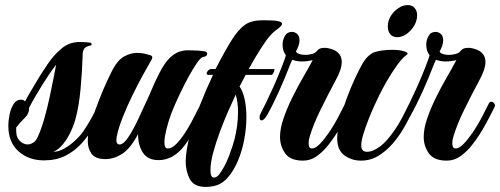

<svg xmlns="http://www.w3.org/2000/svg" viewBox="-20 -627 1977 759"><path d="M154 7Q93 7 53 -29Q13 -65 13 -129Q13 -151 18 -175Q23 -199 34 -216Q45 -233 63 -233Q74 -233 79 -226Q91 -249 105 -272Q119 -295 133 -319Q149 -345 170.5 -376.5Q192 -408 220 -432.5Q248 -457 281 -460Q285 -461 289.5 -461Q294 -461 298 -461Q309 -461 321 -460Q333 -459 339 -458Q341 -457 342 -452Q343 -447 337 -447Q333 -447 321 -441.5Q309 -436 307 -416Q305 -346 298.5 -276Q292 -206 279 -159Q273 -135 260 -107Q247 -79 229 -57Q211 -35 191 -27Q211 -27 233.5 -39.5Q256 -52 275.5 -70Q295 -88 305 -102Q327 -133 345.5 -167.5Q364 -202 373 -221Q376 -226 380 -226Q385 -226 389 -220Q393 -214 393 -207Q393 -205 392.5 -203Q392 -201 391 -199Q373 -163 351.5 -126.5Q330 -90 302 -59.5Q274 -29 238 -11Q202 7 154 7ZM89 -56Q100 -56 111 -63Q122 -70 129 -85Q144 -118 156 -161Q168 -204 177 -246.5Q186 -289 192.5 -322.5Q199 -356 202 -371Q187 -353 165.5 -320Q144 -287 124.5 -254Q105 -221 95 -201Q96 -178 77 -160Q58 -142 44 -123V-112Q44 -108 44.5 -102Q45 -96 46 -91Q51 -75 63.5 -65.5Q76 -56 89 -56Z M607 6Q563 6 544 -25Q525 -56 526 -97Q495 -39 462.5 -18.5Q430 2 397 2Q357 2 342 -19Q327 -40 327 -69Q327 -92 332.5 -115.5Q338 -139 345 -159Q358 -197 373.5 -236.5Q389 -276 404 -308Q419 -340 427 -355Q447 -391 472 -404.5Q497 -418 523 -418Q531 -418 539.5 -417Q548 -416 555 -414Q568 -411 575 -408.5Q582 -406 582 -400Q582 -397 579 -391Q565 -367 544.5 -329.5Q524 -292 503 -249Q482 -206 465.5 -164.5Q449 -123 442 -90Q441 -85 440.5 -81Q440 -77 440 -73Q440 -56 453 -56Q466 -56 481 -76Q496 -96 510.5 -124Q525 -152 535.5 -175.5Q546 -199 549 -205Q566 -240 579.5 -272.5Q593 -305 609 -336Q631 -380 654 -401Q677 -422 702 -426Q710 -428 717.5 -428Q725 -428 732 -428Q749 -428 762.5 -427Q776 -426 782 -425Q799 -424 799 -415Q799 -404 784 -402Q774 -401 757.5 -376.5Q741 -352 723 -319Q695 -267 669 -207.5Q643 -148 632 -88Q631 -81 630.5 -75.5Q630 -70 630 -65Q630 -40 643 -40Q659 -40 676 -57Q693 -74 709 -98Q723 -119 737 -145Q751 -171 762 -193.5Q773 -216 778 -225Q781 -231 786 -231Q792 -231 797 -222.5Q802 -214 798 -206Q779 -169 757 -127Q735 -85 709 -51Q665 6 607 6Z M794 112Q747 112 730.5 81Q714 50 714 9Q715 -34 730.5 -91.5Q746 -149 770.5 -211.5Q795 -274 822 -331H803Q797 -331 797 -337Q797 -342 802.5 -348Q808 -354 815 -354H832Q850 -389 867 -419.5Q884 -450 898 -472Q923 -511 948.5 -529Q974 -547 1020 -547Q1063 -547 1079 -543.5Q1095 -540 1095 -533Q1095 -525 1078 -513Q1061 -501 1048 -486Q1035 -472 1012 -436.5Q989 -401 963 -354H1063Q1065 -354 1065 -351Q1065 -347 1061 -339Q1057 -331 1053 -331H951L927 -285Q941 -265 947.5 -233Q954 -201 954 -164Q954 -121 945.5 -75.5Q937 -30 920 10Q903 50 879 76.5Q855 103 823 109Q807 112 794 112ZM826 75Q838 75 849 59Q870 30 885.5 -11Q901 -52 908 -80Q913 -100 917 -128Q921 -156 921 -185Q921 -222 912 -253Q900 -228 883 -189.5Q866 -151 850 -108Q834 -65 823 -24.5Q812 16 812 46Q812 75 826 75Z M1178 8Q1128 8 1107.5 -20.5Q1087 -49 1087 -86Q1087 -119 1101 -159.5Q1115 -200 1135.5 -241.5Q1156 -283 1178 -321Q1200 -359 1216 -389Q1206 -387 1195.5 -385.5Q1185 -384 1175 -384Q1152 -384 1135 -391Q1134 -387 1132 -383Q1130 -379 1129 -377Q1107 -319 1082 -264Q1057 -209 1037 -174Q1024 -151 1014 -151Q1006 -151 1006 -163Q1006 -171 1010 -178Q1030 -216 1056.5 -274Q1083 -332 1105 -392Q1106 -394 1107.5 -399.5Q1109 -405 1110 -409Q1097 -425 1097 -451Q1097 -468 1106 -484.5Q1115 -501 1134 -501Q1145 -501 1154.5 -493Q1164 -485 1164 -468Q1164 -448 1150 -424Q1152 -417 1163 -413.5Q1174 -410 1187 -410Q1201 -410 1214.5 -414Q1228 -418 1233 -426Q1242 -438 1263 -438Q1281 -438 1303 -428Q1315 -422 1323 -410.5Q1331 -399 1331 -382Q1331 -352 1305 -306Q1277 -254 1247.5 -194Q1218 -134 1204 -86Q1200 -73 1200 -61Q1200 -40 1213 -40Q1227 -40 1244.5 -58Q1262 -76 1279 -101Q1301 -133 1319.5 -169Q1338 -205 1345 -219Q1348 -225 1354 -225Q1360 -225 1365.5 -218.5Q1371 -212 1367 -204Q1354 -177 1331 -134.5Q1308 -92 1279 -55Q1258 -28 1233 -10Q1208 8 1178 8Z M1407 8Q1371 8 1342 -12.5Q1313 -33 1313 -80Q1313 -111 1323.5 -152Q1334 -193 1350 -236.5Q1366 -280 1383.5 -317.5Q1401 -355 1415 -379Q1437 -414 1464.5 -422Q1492 -430 1532 -430Q1561 -430 1580 -423.5Q1599 -417 1586 -409Q1567 -396 1537 -351Q1507 -306 1479 -250Q1471 -234 1459 -207.5Q1447 -181 1435.5 -151.5Q1424 -122 1416 -95.5Q1408 -69 1408 -52Q1408 -27 1431 -27Q1455 -27 1485 -50Q1499 -61 1511 -75Q1523 -89 1533 -103Q1553 -130 1569.5 -161.5Q1586 -193 1600 -221Q1603 -227 1608 -227Q1615 -227 1620 -220Q1625 -213 1621 -205Q1606 -175 1584 -134.5Q1562 -94 1533 -60Q1508 -31 1476.5 -11.5Q1445 8 1407 8ZM1550 -480Q1533 -480 1523 -491.5Q1513 -503 1513 -522Q1513 -545 1525 -564Q1537 -583 1555 -595Q1573 -607 1592 -607Q1609 -607 1619 -595.5Q1629 -584 1629 -567Q1629 -545 1617 -525Q1605 -505 1587 -492.5Q1569 -480 1550 -480Z M1746 8Q1696 8 1675.5 -20.5Q1655 -49 1655 -86Q1655 -119 1669 -159.5Q1683 -200 1703.5 -241.5Q1724 -283 1746 -321Q1768 -359 1784 -389Q1774 -387 1763.5 -385.5Q1753 -384 1743 -384Q1720 -384 1703 -391Q1702 -387 1700 -383Q1698 -379 1697 -377Q1675 -319 1650 -264Q1625 -209 1605 -174Q1592 -151 1582 -151Q1574 -151 1574 -163Q1574 -171 1578 -178Q1598 -216 1624.5 -274Q1651 -332 1673 -392Q1674 -394 1675.5 -399.5Q1677 -405 1678 -409Q1665 -425 1665 -451Q1665 -468 1674 -484.5Q1683 -501 1702 -501Q1713 -501 1722.5 -493Q1732 -485 1732 -468Q1732 -448 1718 -424Q1720 -417 1731 -413.5Q1742 -410 1755 -410Q1769 -410 1782.5 -414Q1796 -418 1801 -426Q1810 -438 1831 -438Q1849 -438 1871 -428Q1883 -422 1891 -410.5Q1899 -399 1899 -382Q1899 -352 1873 -306Q1845 -254 1815.5 -194Q1786 -134 1772 -86Q1768 -73 1768 -61Q1768 -40 1781 -40Q1795 -40 1812.5 -58Q1830 -76 1847 -101Q1869 -133 1887.5 -169Q1906 -205 1913 -219Q1916 -225 1922 -225Q1928 -225 1933.5 -218.5Q1939 -212 1935 -204Q1922 -177 1899 -134.5Q1876 -92 1847 -55Q1826 -28 1801 -10Q1776 8 1746 8Z"/></svg>

Font: Praise
Style: Regular
Weight: 400
Designer: Robert E. Leuschke
Foundry: Robert E. Leuschke
Version: Version 1.100; ttfautohint (v1.8.3)